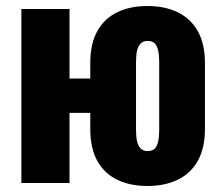

<svg xmlns="http://www.w3.org/2000/svg" viewBox="-20 -608 741 638"><path d="M470 10Q412 10 369 -11Q326 -32 303 -74Q280 -116 280 -179V-233H211V0H51V-578H211V-347H280V-399Q280 -462 303 -504Q326 -546 369 -567Q412 -588 470 -588Q528 -588 571 -567Q614 -546 637.5 -504Q661 -462 661 -399V-179Q661 -116 637.5 -74Q614 -32 571 -11Q528 10 470 10ZM470 -106Q486 -106 494 -114Q502 -122 505.5 -137.5Q509 -153 509 -175V-403Q509 -425 505.5 -440.5Q502 -456 494 -464Q486 -472 470 -472Q456 -472 447.5 -463.5Q439 -455 435.5 -440Q432 -425 432 -403V-175Q432 -154 435.5 -138.5Q439 -123 447.5 -114.5Q456 -106 470 -106Z"/></svg>

Font: Oswald
Style: Bold
Weight: 700
Designer: Vernon Adams
Foundry: Vernon Adams
Version: Version 4.103;gftools[0.9.33.dev8+g029e19f]